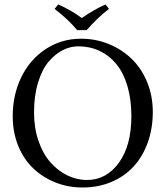

<svg xmlns="http://www.w3.org/2000/svg" viewBox="-20 -832 742 862"><path d="M326.2 -696.8Q289.6 -742.2 225.1 -792L241.2 -812Q300.3 -786.1 347.2 -751Q404.8 -791 454.1 -812L469.2 -792Q418.9 -753.9 369.1 -696.8ZM331.1 -624Q295.4 -624 261.5 -606.7Q227.5 -589.4 198.2 -554.9Q168.9 -520.5 150.9 -461.4Q132.8 -402.3 132.8 -327.1Q132.8 -257.3 152.8 -199.2Q172.9 -141.1 206.3 -103.3Q239.7 -65.4 282.2 -44.7Q324.7 -23.9 370.1 -23.9Q457.5 -23.9 513.7 -101.3Q569.8 -178.7 569.8 -310.1Q569.8 -386.2 551.8 -446.5Q533.7 -506.8 501.5 -545.4Q469.2 -584 426 -604Q382.8 -624 331.1 -624ZM666 -329.1Q666 -254.9 643.3 -191.9Q620.6 -128.9 579.8 -84.5Q539.1 -40 480 -15.1Q420.9 9.8 350.1 9.8Q285.6 9.8 228.8 -12.9Q171.9 -35.6 129.2 -76.2Q86.4 -116.7 61.8 -177.2Q37.1 -237.8 37.1 -310.1Q37.1 -407.2 76.2 -486.6Q115.2 -565.9 185.8 -612.1Q256.3 -658.2 344.2 -658.2Q409.7 -658.2 468.3 -634.3Q526.9 -610.4 570.8 -568.1Q614.7 -525.9 640.4 -463.9Q666 -401.9 666 -329.1Z"/></svg>

Font: Linux Libertine G
Style: Regular
Weight: 400
Designer: Philipp H. Poll
Foundry: Philipp H. Poll
Version: Version 4.7.5